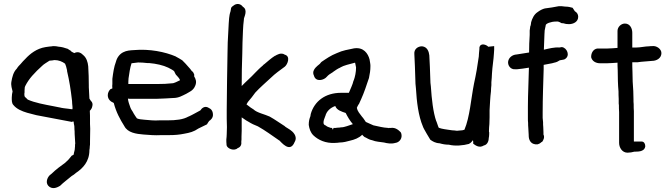

<svg xmlns="http://www.w3.org/2000/svg" viewBox="-20 -722 3366 962"><path d="M37 -312C34 -295 40 -276 43 -264C41 -256 39 -244 39 -234C39 -222 38 -205 47 -196C63 -176 89 -165 116 -157L162 -145C221 -134 277 -123 336 -112L338 -111C342 -113 343 -113 349 -113C350 -92 353 -102 353 -75V-74C354 -67 354 -61 354 -53V-52C355 -35 356 -20 357 -2C357 -2 356 -1 356 3C356 10 356 15 355 20V22C355 31 351 38 349 53C348 54 342 57 338 59L337 61C327 74 319 83 306 94C285 109 259 128 239 148L229 156C215 170 205 199 229 215C250 228 272 214 281 209C298 192 319 177 339 160C346 156 355 150 361 144C395 121 428 88 428 30C429 25 430 18 430 10C431 5 431 2 431 -1V-13C431 -26 432 -62 432 -77C432 -92 431 -88 431 -101V-120C431 -145 431 -144 430 -167C435 -172 441 -179 443 -192C445 -201 443 -210 435 -217L428 -228C427 -246 426 -266 425 -285V-294C425 -326 424 -358 422 -390C420 -411 413 -433 397 -446C388 -455 373 -467 352 -456C346 -459 335 -464 333 -469C327 -471 326 -474 318 -478H317C303 -483 289 -487 274 -488C266 -490 256 -491 248 -491H246C240 -490 235 -489 230 -489H229C222 -488 214 -487 208 -486C164 -479 131 -453 107 -427C99 -419 91 -411 83 -401C77 -395 70 -388 64 -378C47 -361 41 -336 37 -312ZM102 -252 103 -259V-269C103 -273 104 -277 104 -283C104 -284 104 -286 107 -292C116 -310 128 -327 141 -342C157 -360 173 -376 191 -392C201 -402 212 -407 228 -418C235 -419 236 -419 239 -419H241C243 -420 248 -420 254 -421C274 -421 293 -413 306 -403C310 -395 312 -387 316 -370V-366C328 -314 334 -276 341 -216C341 -208 342 -199 343 -189C343 -188 344 -175 343 -175H337C335 -175 330 -176 323 -177C307 -179 292 -180 278 -184H277L247 -190C200 -199 155 -207 119 -223L109 -233C104 -236 102 -239 102 -252Z M520 -245C520 -222 537 -212 550 -206C562 -160 581 -125 603 -90C620 -57 662 -51 699 -48C727 -46 756 -43 789 -45H828C856 -45 879 -47 903 -52C931 -57 951 -62 974 -78C987 -84 1003 -92 1017 -99C1020 -105 1024 -110 1028 -116C1035 -120 1047 -131 1047 -146C1047 -165 1039 -176 1025 -182C1006 -194 990 -179 984 -169C965 -159 945 -147 925 -138H924C898 -123 862 -119 819 -119H779C752 -117 730 -120 705 -122C690 -123 674 -125 666 -129C661 -136 654 -146 650 -153C644 -166 637 -172 633 -184C628 -199 622 -213 621 -228C625 -227 630 -227 632 -227H766C794 -228 820 -229 848 -231C876 -231 894 -243 911 -251H912L913 -252C927 -261 948 -267 958 -292C967 -312 960 -328 953 -339V-349C950 -356 948 -362 941 -366C936 -373 930 -381 923 -388C915 -398 904 -409 893 -420C883 -426 874 -432 862 -438H861V-439C807 -462 730 -478 651 -471C633 -470 614 -469 597 -460C579 -451 566 -433 561 -413C551 -387 547 -358 543 -327V-301C542 -295 542 -289 543 -279L533 -275C526 -268 520 -257 520 -245ZM623 -301C623 -309 623 -319 624 -329C628 -355 631 -381 639 -405C648 -406 659 -407 672 -409C686 -409 702 -408 719 -406H728C763 -403 798 -395 823 -383C832 -378 854 -368 854 -362C858 -355 860 -347 866 -343C872 -337 881 -326 882 -320C875 -317 868 -313 861 -310C855 -308 849 -305 847 -305H846C821 -302 793 -301 766 -301Z M1114 -21C1114 -14 1114 -7 1115 1V5C1118 23 1154 37 1171 20C1187 15 1191 0 1189 -12C1189 -14 1190 -18 1190 -23V-37C1190 -45 1191 -55 1191 -67V-134C1200 -129 1209 -120 1225 -112C1239 -103 1256 -95 1272 -89C1308 -69 1343 -43 1378 -19H1379C1389 -10 1433 47 1456 -10C1474 -40 1445 -64 1433 -72C1425 -78 1414 -83 1407 -89L1406 -91H1405C1381 -106 1358 -123 1331 -138C1308 -149 1267 -157 1250 -174C1246 -176 1244 -178 1236 -183C1230 -188 1221 -194 1215 -199C1217 -203 1220 -208 1222 -211C1234 -224 1248 -243 1259 -258C1282 -283 1311 -308 1338 -333C1357 -352 1384 -371 1407 -388C1421 -399 1437 -440 1407 -448C1388 -461 1367 -447 1358 -442H1357C1338 -430 1322 -415 1305 -401C1302 -399 1300 -398 1296 -393C1290 -388 1283 -382 1276 -375L1258 -357C1237 -334 1213 -314 1191 -291C1191 -345 1192 -403 1194 -455C1194 -474 1195 -491 1195 -508C1197 -548 1197 -589 1202 -624V-627C1202 -635 1224 -672 1197 -688C1185 -705 1164 -706 1150 -694C1145 -691 1140 -687 1138 -682L1135 -665C1131 -654 1129 -641 1128 -631C1128 -625 1127 -616 1126 -605C1124 -575 1123 -540 1121 -509C1121 -494 1120 -478 1120 -461C1118 -370 1117 -267 1116 -172V-126C1116 -111 1117 -97 1117 -85C1117 -73 1116 -62 1116 -50C1116 -41 1115 -32 1114 -23Z M1527 -96C1530 -76 1536 -58 1550 -44C1574 -21 1611 -3 1659 -6C1666 -6 1675 -7 1682 -8C1700 -8 1719 -13 1733 -17C1755 -22 1778 -30 1795 -47C1798 -42 1803 -39 1807 -35H1808C1818 -31 1828 -22 1846 -19C1862 -12 1885 -11 1904 -8C1919 -4 1941 0 1961 -6C1978 -8 1994 -24 1992 -45C1992 -50 1990 -55 1988 -59C1979 -68 1963 -85 1937 -81H1928L1927 -80H1926L1925 -81L1905 -83L1888 -86C1878 -88 1863 -91 1851 -94C1840 -98 1828 -105 1813 -111C1807 -119 1801 -130 1794 -137C1782 -154 1772 -162 1768 -182C1770 -187 1774 -195 1778 -201H1779V-202C1787 -219 1793 -233 1800 -250C1807 -267 1814 -288 1820 -306L1829 -332V-333C1833 -353 1836 -368 1836 -392C1836 -403 1833 -414 1832 -422V-423C1824 -455 1801 -486 1756 -480H1755C1723 -473 1698 -470 1668 -456C1637 -444 1615 -428 1591 -412L1588 -409C1582 -399 1575 -398 1561 -383C1554 -375 1544 -361 1553 -343C1562 -309 1604 -320 1618 -338C1625 -346 1632 -351 1647 -360H1648V-361C1659 -369 1672 -378 1684 -383H1685V-384C1704 -395 1730 -400 1759 -408L1760 -404C1761 -397 1763 -391 1764 -384C1764 -361 1759 -337 1752 -318H1751V-317C1747 -298 1736 -277 1728 -257H1689C1609 -257 1555 -214 1537 -151C1536 -146 1536 -142 1535 -139C1530 -127 1527 -114 1527 -98ZM1601 -106V-111C1601 -117 1606 -131 1609 -138V-139L1610 -140C1616 -165 1635 -182 1660 -191C1660 -191 1661 -189 1661 -188C1669 -170 1691 -163 1712 -156C1721 -138 1733 -117 1748 -100C1728 -94 1707 -84 1689 -84H1688L1683 -83L1668 -82L1662 -81H1651C1648 -70 1647 -70 1644 -81H1642C1637 -81 1633 -82 1630 -84H1629L1628 -85H1626C1621 -87 1615 -90 1611 -94H1610C1605 -96 1601 -100 1601 -106Z M2056 -452C2058 -412 2060 -368 2061 -325C2061 -309 2062 -296 2064 -279C2068 -212 2076 -142 2099 -88C2101 -79 2136 -22 2136 -22C2147 -14 2161 -5 2183 -4C2196 0 2212 3 2229 3C2261 11 2301 7 2330 -1L2331 -2C2339 -6 2344 -12 2350 -20C2350 -18 2350 -15 2351 -12V-2C2363 7 2382 21 2404 7C2424 3 2429 -19 2429 -31C2430 -35 2431 -43 2431 -50V-60L2430 -61V-69C2430 -79 2431 -89 2432 -100C2432 -110 2433 -122 2433 -135V-170C2435 -202 2436 -235 2440 -265V-266C2440 -276 2441 -285 2442 -295V-310C2444 -325 2444 -340 2445 -354C2447 -390 2453 -420 2455 -457V-458C2455 -462 2456 -467 2456 -473V-491L2428 -488H2426C2420 -496 2388 -511 2382 -484V-477C2381 -470 2381 -462 2380 -456V-455C2380 -451 2379 -447 2379 -439C2373 -394 2365 -348 2355 -303C2340 -228 2334 -135 2307 -72C2302 -70 2293 -68 2283 -68H2281C2276 -67 2272 -67 2267 -67C2261 -68 2253 -69 2246 -69L2225 -72C2202 -75 2177 -80 2177 -84V-86L2176 -87C2173 -97 2170 -103 2167 -113V-114H2166C2150 -160 2143 -226 2139 -286V-287C2137 -300 2136 -314 2136 -327C2135 -368 2133 -408 2131 -445C2129 -462 2122 -487 2095 -490H2094C2074 -490 2054 -476 2056 -452Z M2526 -414C2523 -396 2537 -373 2561 -375H2571C2592 -377 2606 -379 2630 -383V-379C2629 -316 2625 -253 2625 -188V-129C2625 -121 2625 -114 2626 -106C2626 -99 2626 -90 2627 -81C2627 -75 2628 -69 2628 -63C2628 -55 2629 -50 2629 -46V-43C2629 -22 2638 -2 2662 1H2674C2689 -3 2690 -10 2697 -12C2703 -21 2710 -34 2703 -48V-59C2703 -67 2702 -76 2702 -84V-85C2701 -93 2701 -101 2701 -110C2700 -117 2700 -124 2699 -131V-159C2699 -232 2702 -305 2704 -376V-397C2718 -399 2732 -403 2746 -405L2757 -408C2768 -410 2776 -414 2785 -420C2790 -421 2799 -422 2807 -424L2808 -425H2809C2840 -442 2820 -484 2795 -486H2793L2784 -484C2756 -486 2732 -479 2705 -473C2706 -499 2707 -526 2708 -552C2708 -557 2709 -560 2709 -569C2711 -577 2712 -586 2714 -593V-595C2714 -604 2741 -614 2765 -614H2776C2784 -611 2788 -610 2793 -606H2796C2798 -606 2800 -605 2805 -605C2812 -602 2822 -601 2831 -601C2852 -601 2877 -612 2877 -638C2877 -649 2872 -659 2860 -666C2858 -670 2852 -678 2849 -683C2838 -686 2827 -689 2811 -689C2802 -691 2790 -691 2782 -691H2780C2758 -687 2733 -682 2712 -680H2711C2698 -677 2685 -670 2673 -661C2655 -649 2646 -628 2641 -610V-609C2640 -603 2640 -597 2638 -592L2637 -591L2634 -569V-547C2632 -518 2631 -490 2631 -459C2612 -456 2588 -452 2568 -449C2548 -448 2529 -434 2526 -414Z M2942 -435C2947 -415 2966 -405 2987 -405H3021C3040 -405 3055 -407 3074 -408C3074 -400 3074 -387 3075 -370C3075 -337 3076 -296 3079 -264C3079 -252 3079 -240 3080 -226V-203L3081 -195C3081 -184 3081 -173 3082 -160V-6C3082 17 3097 43 3124 43C3136 43 3147 41 3158 38C3172 37 3208 41 3213 12V10C3213 0 3208 -13 3194 -13H3156V-165C3155 -175 3155 -187 3155 -199V-200C3154 -207 3154 -216 3154 -226C3154 -239 3153 -253 3153 -266C3152 -277 3151 -294 3150 -313C3150 -329 3149 -345 3149 -360C3148 -380 3148 -399 3148 -410H3174C3199 -414 3221 -414 3248 -417C3269 -417 3294 -430 3294 -456C3294 -477 3269 -494 3248 -491C3244 -491 3238 -491 3232 -490C3213 -490 3189 -484 3170 -484H3148V-558C3148 -579 3137 -604 3111 -604C3092 -604 3074 -587 3074 -567V-482C3058 -481 3041 -479 3025 -479H2973C2952 -476 2942 -456 2942 -438Z"/></svg>

Font: Scribbler
Style: ExBd
Weight: 800
Designer: Mew Too
Foundry: Cannot Into Space Fonts
Version: Version 1.001